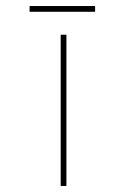

<svg xmlns="http://www.w3.org/2000/svg" viewBox="-20 -616 374 636"><path d="M200 0V-501H181V0ZM295 -577V-596H78V-577Z"/></svg>

Font: Advent Pro
Style: Thin
Weight: 100
Designer: Andreas Kalpakidis
Foundry: Andreas Kalpakidis
Version: Version 2.002 2007